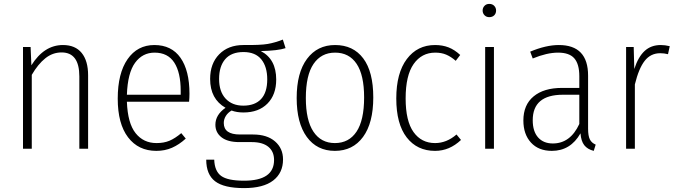

<svg xmlns="http://www.w3.org/2000/svg" viewBox="-20 -763 3468 985"><path d="M432 -377V0H387V-371Q387 -494 296 -494Q250 -494 212.5 -464Q175 -434 143 -379V0H98V-522H137L141 -428Q206 -532 303 -532Q366 -532 399 -491.5Q432 -451 432 -377Z M950 -241H631Q635 -131 675.5 -80Q716 -29 783 -29Q821 -29 849.5 -41Q878 -53 910 -80L933 -52Q899 -21 862.5 -5Q826 11 782 11Q690 11 637 -58.5Q584 -128 584 -257Q584 -387 634.5 -459.5Q685 -532 772 -532Q860 -532 906 -466.5Q952 -401 952 -282Q952 -261 950 -241ZM907 -297Q907 -391 874 -442Q841 -493 773 -493Q711 -493 673 -441Q635 -389 631 -277H907Z M1445 -516Q1406 -503 1318 -501Q1397 -460 1397 -355Q1397 -277 1352 -231.5Q1307 -186 1229 -186Q1194 -186 1168 -196Q1149 -185 1138.5 -168Q1128 -151 1128 -132Q1128 -73 1211 -73H1278Q1350 -73 1391 -37.5Q1432 -2 1432 55Q1432 124 1381.5 163Q1331 202 1232 202Q1129 202 1083.5 167Q1038 132 1038 56H1079Q1081 115 1114.5 139.5Q1148 164 1232 164Q1386 164 1386 58Q1386 14 1356.5 -10Q1327 -34 1272 -34H1208Q1148 -34 1116.5 -58.5Q1085 -83 1085 -123Q1085 -174 1137 -210Q1058 -255 1058 -358Q1058 -437 1104.5 -484.5Q1151 -532 1229 -532Q1315 -531 1353 -537.5Q1391 -544 1431 -560ZM1104 -358Q1104 -293 1137.5 -257Q1171 -221 1228 -221Q1288 -221 1319.5 -255Q1351 -289 1351 -356Q1351 -421 1320.5 -458.5Q1290 -496 1229 -496Q1167 -496 1135.5 -459.5Q1104 -423 1104 -358Z M1895 -263Q1895 -132 1842.5 -60.5Q1790 11 1698 11Q1606 11 1554 -60.5Q1502 -132 1502 -260Q1502 -390 1555 -461Q1608 -532 1699 -532Q1792 -532 1843.5 -463.5Q1895 -395 1895 -263ZM1549 -260Q1549 -146 1588 -87.5Q1627 -29 1698 -29Q1770 -29 1809 -87.5Q1848 -146 1848 -263Q1848 -378 1809.5 -435.5Q1771 -493 1699 -493Q1628 -493 1588.5 -435Q1549 -377 1549 -260Z M2341 -481 2318 -451Q2294 -472 2269.5 -482.5Q2245 -493 2213 -493Q2143 -493 2102 -434.5Q2061 -376 2061 -258Q2061 -142 2101.5 -85.5Q2142 -29 2212 -29Q2271 -29 2322 -73L2345 -45Q2286 11 2212 11Q2120 11 2066.5 -58Q2013 -127 2013 -258Q2013 -388 2067 -460Q2121 -532 2212 -532Q2250 -532 2281 -520Q2312 -508 2341 -481Z M2514 -522V0H2469V-522ZM2525 -709Q2525 -694 2515.5 -684.5Q2506 -675 2490 -675Q2475 -675 2465.5 -685Q2456 -695 2456 -709Q2456 -723 2465.5 -733Q2475 -743 2490 -743Q2506 -743 2515.5 -733Q2525 -723 2525 -709Z M3036 -21 3026 11Q2994 3 2977.5 -18Q2961 -39 2958 -79Q2907 11 2811 11Q2743 11 2704 -31.5Q2665 -74 2665 -145Q2665 -225 2717.5 -268.5Q2770 -312 2863 -312H2952V-372Q2952 -434 2926.5 -463.5Q2901 -493 2843 -493Q2786 -493 2713 -463L2700 -498Q2781 -532 2847 -532Q2997 -532 2997 -375V-103Q2997 -66 3006 -48Q3015 -30 3036 -21ZM2952 -127V-277H2868Q2713 -277 2713 -146Q2713 -89 2740.5 -58Q2768 -27 2816 -27Q2906 -27 2952 -127Z M3416 -526 3407 -485Q3387 -490 3367 -490Q3318 -490 3287.5 -451Q3257 -412 3237 -330V0H3192V-522H3231L3234 -409Q3254 -471 3287 -501.5Q3320 -532 3370 -532Q3392 -532 3416 -526Z"/></svg>

Font: Fira Sans Condensed ExtraLight
Style: Regular
Weight: 275
Width: 3
Designer: Carrois Corporate & Edenspiekermann AG
Foundry: Carrois Corporate GbR & Edenspiekermann AG
Version: Version 4.203